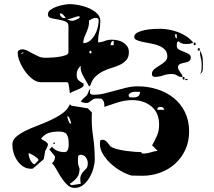

<svg xmlns="http://www.w3.org/2000/svg" viewBox="-20 -827 1040 934"><path d="M313 -700Q313 -717 297.5 -723Q282 -729 263 -732Q244 -735 228.5 -739Q213 -743 213 -757Q213 -770 226 -779.5Q239 -789 256.5 -795Q274 -801 292 -804Q310 -807 320 -807Q336 -807 361.5 -802.5Q387 -798 410.5 -788Q434 -778 451 -762.5Q468 -747 468 -725Q468 -697 462.5 -673Q457 -649 457 -621Q473 -621 489 -627.5Q505 -634 524 -634Q537 -634 552 -631Q567 -628 579 -620.5Q591 -613 599 -601.5Q607 -590 607 -573Q607 -550 595.5 -536Q584 -522 566 -513Q548 -504 525.5 -497.5Q503 -491 482.5 -481Q462 -471 445 -455Q428 -439 420 -413Q420 -412 417.5 -409.5Q415 -407 413 -407Q408 -418 400.5 -430Q393 -442 386 -454.5Q379 -467 375 -480Q371 -493 373 -507Q353 -490 353 -465Q353 -448 359 -440Q365 -432 387 -420V-413Q387 -407 378.5 -401.5Q370 -396 359 -391.5Q348 -387 337 -382.5Q326 -378 320 -373Q320 -376 319 -382.5Q318 -389 317 -396.5Q316 -404 315 -410.5Q314 -417 313 -420Q313 -422 310.5 -424.5Q308 -427 307 -427H180Q158 -427 137.5 -443Q117 -459 101 -481.5Q85 -504 75.5 -528.5Q66 -553 66 -570Q66 -578 72.5 -582.5Q79 -587 87 -587Q100 -587 113 -580.5Q126 -574 139.5 -566.5Q153 -559 167.5 -552.5Q182 -546 199 -546Q203 -546 221 -546.5Q239 -547 259.5 -549.5Q280 -552 296.5 -557.5Q313 -563 313 -573ZM300 -740Q296 -746 288.5 -754Q281 -762 271 -762Q271 -753 277.5 -746Q284 -739 293 -739Q298 -739 300 -740ZM367 -748Q354 -748 336.5 -741Q319 -734 307 -733Q315 -729 320.5 -727.5Q326 -726 334 -726L340 -727Q346 -729 356.5 -734Q367 -739 367 -740ZM460 -727Q460 -740 447 -740Q437 -740 430 -736.5Q423 -733 413 -727Q414 -710 410 -696Q406 -682 400.5 -669.5Q395 -657 390 -644.5Q385 -632 385 -617Q404 -617 418 -629Q432 -641 441.5 -658Q451 -675 455.5 -694Q460 -713 460 -727ZM920 -620Q910 -615 903 -614Q896 -613 886 -613Q874 -613 866.5 -615Q859 -617 847 -627Q841 -621 840.5 -615.5Q840 -610 840 -603Q840 -591 852 -585Q864 -579 877.5 -574Q891 -569 901 -562Q911 -555 907 -540Q904 -530 894 -526.5Q884 -523 873.5 -521Q863 -519 854.5 -515Q846 -511 846 -500Q846 -493 849.5 -487Q853 -481 857 -475.5Q861 -470 864.5 -464.5Q868 -459 868 -452Q853 -452 842 -459.5Q831 -467 815 -467Q793 -467 773.5 -460Q754 -453 733 -453Q719 -453 719 -467Q719 -481 730.5 -490.5Q742 -500 756.5 -508.5Q771 -517 782.5 -527.5Q794 -538 794 -553Q794 -573 782 -585.5Q770 -598 752 -605Q734 -612 713.5 -615.5Q693 -619 675 -623Q657 -627 645 -632Q633 -637 633 -647Q633 -661 649 -669Q665 -677 686 -681Q707 -685 727.5 -686Q748 -687 757 -687Q778 -687 801 -683Q824 -679 845.5 -671Q867 -663 886 -650.5Q905 -638 920 -620ZM840 -660H831Q831 -655 832.5 -648.5Q834 -642 840 -640ZM533 -628Q524 -628 521 -621Q518 -614 518 -607H533ZM927 -607Q922 -607 922 -613.5Q922 -620 927 -620Q932 -620 932 -613.5Q932 -607 927 -607ZM947 -580Q942 -580 942 -586.5Q942 -593 947 -593Q952 -593 952 -586.5Q952 -580 947 -580ZM420 -567Q425 -567 425 -573.5Q425 -580 420 -580Q415 -580 415 -573.5Q415 -567 420 -567ZM953 -580Q963 -564 965 -549.5Q967 -535 967 -516Q967 -503 966.5 -489Q966 -475 953 -467Q960 -478 960.5 -489.5Q961 -501 961 -513Q961 -529 957 -543.5Q953 -558 953 -573ZM93 -573 80 -567H93ZM873 -440Q868 -440 868 -446.5Q868 -453 873 -453Q878 -453 878 -446.5Q878 -440 873 -440ZM893 -440Q892 -437 887 -437Q882 -437 880 -440Q878 -443 886.5 -443Q895 -443 893 -440ZM720 -120Q728 -135 734 -146.5Q740 -158 744.5 -169Q749 -180 751.5 -192.5Q754 -205 754 -220Q754 -278 717 -309Q680 -340 623 -340Q589 -340 553.5 -329Q518 -318 487 -307Q489 -317 486 -328.5Q483 -340 473 -347L450 -348Q440 -348 434 -344.5Q428 -341 423 -337Q418 -333 413 -329.5Q408 -326 401 -326Q387 -326 373 -333Q381 -344 386.5 -349Q392 -354 396.5 -357.5Q401 -361 404.5 -367Q408 -373 413 -387Q414 -391 420 -393Q415 -375 420 -370.5Q425 -366 435 -366Q462 -366 488.5 -372.5Q515 -379 541.5 -386.5Q568 -394 595 -400.5Q622 -407 650 -407Q700 -407 745.5 -392.5Q791 -378 825.5 -350Q860 -322 880 -281Q900 -240 900 -187Q900 -139 882 -99.5Q864 -60 833 -31.5Q802 -3 760.5 12.5Q719 28 673 28L620 27Q597 21 570 6Q543 -9 520 -30Q497 -51 481.5 -76Q466 -101 466 -127Q466 -135 467 -141Q468 -147 480 -147Q487 -147 493 -142.5Q499 -138 503.5 -132.5Q508 -127 512 -121.5Q516 -116 520 -113Q531 -106 551 -101Q571 -96 593 -93Q615 -90 635 -88.5Q655 -87 667 -87Q669 -81 672 -80.5Q675 -80 680 -80Q695 -80 713.5 -86Q732 -92 747 -93ZM661 -380Q655 -380 646.5 -380.5Q638 -381 630.5 -380Q623 -379 616.5 -376Q610 -373 607 -367Q606 -366 606 -363Q606 -354 615 -353.5Q624 -353 630 -353Q643 -353 652 -359Q661 -365 661 -380ZM427 -280Q424 -220 432.5 -165Q441 -110 441 -51Q441 -33 434.5 -9Q428 15 415.5 36.5Q403 58 385 72.5Q367 87 343 87Q323 87 308 73Q293 59 280 39.5Q267 20 256 -0.5Q245 -21 233 -33Q240 -40 243.5 -46Q247 -52 247 -60V-67Q243 -71 233.5 -83.5Q224 -96 220 -100L233 -113Q244 -99 260 -93Q276 -87 293 -87Q302 -87 306 -92Q310 -97 312 -104.5Q314 -112 314 -120Q314 -128 314 -133Q314 -158 305 -172.5Q296 -187 268 -187Q240 -187 219 -181Q198 -175 180 -153Q183 -149 188.5 -146Q194 -143 200 -139.5Q206 -136 210 -131.5Q214 -127 213 -120Q213 -119 211 -115Q209 -111 207 -106.5Q205 -102 202.5 -98Q200 -94 200 -93L193 -53L140 -7L132 -6Q110 -6 93 -17Q76 -28 64 -45.5Q52 -63 46 -83.5Q40 -104 40 -123Q40 -145 58 -161Q76 -177 103.5 -190.5Q131 -204 164 -216.5Q197 -229 228 -243.5Q259 -258 284 -276Q309 -294 320 -320L327 -313L407 -300ZM780 -293Q776 -302 771.5 -304.5Q767 -307 760 -307Q745 -307 745 -293ZM327 -227Q326 -228 324.5 -233.5Q323 -239 321 -245Q319 -251 316 -256Q313 -261 310 -261Q308 -261 307 -260Q307 -259 308.5 -253.5Q310 -248 312 -242Q314 -236 317 -231Q320 -226 323 -226Q326 -226 327 -227ZM247 -133Q248 -130 245.5 -127.5Q243 -125 240 -127Q237 -128 241 -132Q245 -136 247 -133ZM167 -50Q167 -53 160.5 -58.5Q154 -64 146 -69Q138 -74 130 -78Q122 -82 119 -82Q119 -67 126.5 -50.5Q134 -34 147 -27Q149 -29 157 -36.5Q165 -44 167 -47ZM407 -33Q407 -48 398 -61Q389 -74 373 -74Q361 -74 360 -65.5Q359 -57 359 -47L360 -27Q360 -25 363.5 -16.5Q367 -8 367 -7Q367 20 355 36Q343 52 320 67Q321 71 327 73Q327 74 330 74Q332 74 333 73Q336 73 341.5 72Q347 71 353.5 70Q360 69 365.5 68Q371 67 373 67Q368 40 373 27.5Q378 15 385.5 7.5Q393 0 400 -7.5Q407 -15 407 -33Z"/></svg>

Font: Genkaimincho
Style: Regular
Weight: 800
Designer: Dr. Ken Lunde (project architect, glyph set definition & overall production); Masataka HATTORI \u670D \u90E8 \u6B63 \u8C
Foundry: Adobe Systems Incorporated
Version: Version 1.00